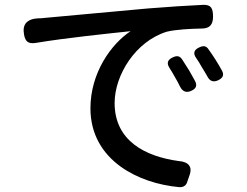

<svg xmlns="http://www.w3.org/2000/svg" viewBox="-20 -742 1020 794"><path d="M479 -53C547 -4 634 24 722 32C738 33 750 25 754 11L764 -18L765 -21C775 -51 761 -73 719 -76C580 -95 454 -160 454 -316C454 -431 540 -571 670 -611C708 -620 765 -623 814 -624C847 -624 861 -640 861 -673C861 -706 854 -723 821 -722C757 -719 677 -714 591 -707C411 -691 236 -674 165 -668C157 -667 147 -666 135 -666C99 -664 75 -647 78 -611C81 -573 94 -558 131 -565C250 -585 434 -604 520 -613C441 -561 354 -442 354 -294C354 -187 404 -107 479 -53ZM762 -451C752 -466 743 -481 734 -495C724 -511 712 -513 695 -505C673 -495 668 -481 681 -461C689 -449 696 -436 703 -424C711 -411 718 -397 725 -383C735 -364 750 -357 770 -366C791 -375 797 -388 786 -408C779 -422 770 -436 762 -451ZM872 -494C862 -509 853 -524 843 -537C833 -553 821 -554 804 -546C782 -536 777 -521 792 -501C800 -490 807 -478 813 -467C822 -453 830 -439 838 -425C848 -406 863 -401 882 -410C901 -419 908 -431 898 -450C890 -465 881 -479 872 -494Z"/></svg>

Font: GenSenRounded2 TW M
Style: Regular
Weight: 500
Version: Version 2.100;PS 2.1;hotconv 16.6.51;makeotf.lib2.5.65220 DE